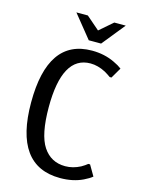

<svg xmlns="http://www.w3.org/2000/svg" viewBox="-132 -966 779 1052"><g transform="rotate(15 257.5 -440.0)"><path d="M272 -760 167 -890H232L307 -825L382 -890H447L342 -760ZM315 10Q55 10 55 -350Q55 -710 305 -710Q376 -710 434 -682Q462 -669 480 -655L445 -595H435Q420 -606 401 -617Q357 -640 315 -640Q155 -640 155 -350Q155 -194 199.5 -127Q244 -60 325 -60Q369 -60 411 -82Q432 -94 445 -105H455L490 -45Q473 -31 444 -17Q388 10 315 10Z"/></g></svg>

Font: Scada
Style: Regular
Weight: 400
Designer: Jovanny Lemonad
Foundry: Jovanny Lemonad
Version: Version 4.100;PS 004.100;hotconv 1.0.88;makeotf.lib2.5.64775